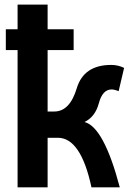

<svg xmlns="http://www.w3.org/2000/svg" viewBox="-20 -801 579 821"><path d="M183.6 -675.8H294.9V-586.9H183.6V-324.2H212.4Q278.3 -324.2 308.3 -423.8Q338.4 -523.4 455.6 -523.4Q484.4 -523.4 510.7 -510.7L487.3 -411.1Q469.2 -418.5 457 -418.5Q418.5 -418.5 402.8 -359.9Q387.2 -301.3 341.3 -279.3Q423.8 -258.3 492.2 0H371.1Q325.7 -211.9 227.5 -211.9H183.6V0H55.2V-586.9H4.9V-675.8H55.2V-781.2H183.6Z"/></svg>

Font: Cadman
Style: Bold
Weight: 700
Designer: Paul James MIller
Foundry: High-Logic / Made with FontCreator
Version: Version 2.114;March 28, 2021;FontCreator 13.0.0.2683 64-bit